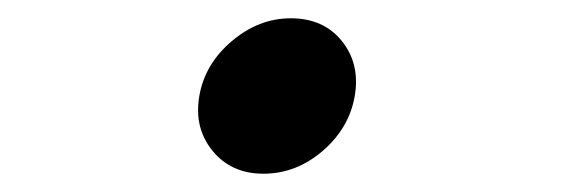

<svg xmlns="http://www.w3.org/2000/svg" viewBox="-20 -455 640 210"><path d="M198 -350Q204 -385 233.5 -410Q263 -435 298 -435Q334 -435 354 -410Q374 -385 368 -350Q362 -315 333 -290Q304 -265 268 -265Q233 -265 212.5 -290Q192 -315 198 -350Z"/></svg>

Font: Maple Mono
Style: Italic
Weight: 400
Italic angle: -10°
Monospace: yes
Designer: subframe7536
Version: Version 7.300